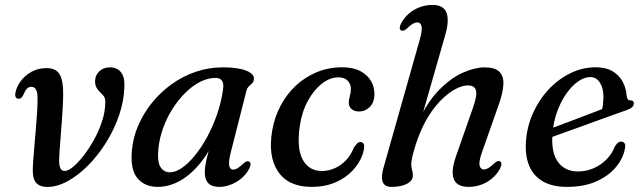

<svg xmlns="http://www.w3.org/2000/svg" viewBox="-20 -738 2578 769"><path d="M111.3 -52Q111.7 -19.2 126.3 -4.2Q140.9 10.8 169.3 10.8Q208.3 10.8 250.7 -12.2Q293 -35.3 332.8 -75.3Q372.6 -115.4 405 -167.1Q437.3 -218.8 457 -276.2Q476.6 -333.6 478.2 -391Q479.8 -430.4 464.1 -449.3Q448.3 -468.2 420.6 -468.2Q394.8 -468.2 378.5 -453.2Q362.1 -438.1 360.9 -415.6Q360.1 -400 365.9 -388.5Q371.7 -377 382.4 -367Q394.6 -355.9 398.5 -347.7Q402.3 -339.6 401.5 -324Q400.9 -289.3 388.6 -251.8Q376.2 -214.3 356.8 -179Q337.4 -143.7 315.4 -115.3Q293.4 -86.9 273.2 -70.1Q253 -53.3 239.1 -53.3Q228.1 -53.3 222.7 -62.6Q217.2 -71.8 216.8 -95.1Q216.8 -107.5 218.4 -131.7Q220 -155.8 222.6 -186.2Q225.1 -216.6 227.4 -249.1Q229.7 -281.6 231.5 -311.9Q233.2 -342.2 232.9 -365Q233.2 -415.9 218.6 -440.6Q204 -465.2 165.8 -465.2Q131.9 -465.2 105.1 -449.9Q78.2 -434.6 61.7 -411.4Q45.3 -388.3 41.5 -364.3Q39.7 -353.3 43.7 -347.9Q47.7 -342.6 54.8 -342.4Q61 -342.4 65.8 -346.7Q70.6 -351.1 75.9 -362.7Q81.7 -377.8 89 -384Q96.4 -390.3 105.9 -390.3Q118.5 -390.3 124.6 -378.3Q130.8 -366.3 130.4 -342.4Q130.5 -318.4 128.5 -286.9Q126.5 -255.5 123.6 -221.3Q120.8 -187.1 117.9 -154.5Q115.1 -121.9 113.1 -95.2Q111.1 -68.4 111.3 -52Z M904.9 -130.2Q894.7 -89.5 898.2 -74.1Q901.7 -58.6 913.5 -58.6Q922.3 -58.6 931.1 -63.9Q939.9 -69.2 953.2 -81.7Q961.6 -89.3 967.1 -91.4Q972.6 -93.4 977.7 -90.9Q983.6 -88 983.5 -80.2Q983.3 -72.4 977.4 -61Q959.6 -28.4 926.3 -9Q892.9 10.5 857.7 10.5Q828.7 10.5 814.5 -4Q800.2 -18.5 800.2 -46.4Q800.2 -58 802.1 -72Q804 -85.9 808.9 -106.5Q813.8 -127.1 822.9 -158Q832 -188.9 846.1 -234.1L855.6 -216.9Q828.1 -144.4 789.1 -93.5Q750.1 -42.6 704.6 -16Q659.1 10.5 611.9 10.5Q559 10.5 530 -24.8Q501 -60.1 508.4 -136.7Q512.9 -186.9 533.6 -235.2Q554.3 -283.4 588.2 -325.7Q622.1 -367.9 666.4 -400Q710.7 -432 762.8 -450.1Q815 -468.2 871.7 -468.2Q914.4 -468.2 942.6 -462Q970.7 -455.8 984.5 -445.3Q998.2 -434.7 997 -421.3Q996 -410.5 989.8 -404.3Q983.5 -398.1 976.8 -391.9Q970 -385.7 967.1 -374.7ZM614.3 -141.3Q609.5 -89.8 622.8 -68.9Q636 -47.9 660.6 -47.9Q683.4 -47.9 709.3 -65.9Q735.1 -83.8 761.1 -115.8Q787 -147.8 809.7 -189.5Q832.4 -231.1 849 -279.1Q865.7 -327.1 873 -377Q877.3 -402.8 869.4 -414.4Q861.5 -426 843.8 -426Q812.5 -426 781.3 -410.1Q750.1 -394.2 721.9 -366Q693.7 -337.9 670.7 -301.6Q647.7 -265.3 633 -224.2Q618.3 -183.1 614.3 -141.3Z M1335.3 -428.2Q1301.6 -428.2 1269.2 -402.9Q1236.7 -377.6 1212.7 -333.4Q1188.7 -289.2 1180.5 -231.7Q1167.8 -142.4 1193 -97.6Q1218.2 -52.7 1270.4 -53Q1295.5 -53.3 1320.2 -64Q1344.8 -74.7 1365.2 -95.5Q1385.5 -116.3 1396.9 -146.4Q1405.2 -158.2 1410.9 -163.8Q1416.6 -169.3 1424.4 -169.1Q1432.5 -168.9 1436.6 -161.4Q1440.6 -153.8 1437.2 -139Q1433.2 -115 1418 -88.9Q1402.8 -62.8 1376.6 -40.1Q1350.4 -17.5 1313.3 -3.5Q1276.2 10.5 1228.2 10.5Q1135 10.5 1093.7 -50.8Q1052.4 -112.1 1070.4 -216.1Q1079.5 -268.8 1103.8 -314.7Q1128.1 -360.6 1165 -395.1Q1202 -429.6 1249.2 -449.1Q1296.4 -468.5 1350.8 -468.5Q1394.6 -468.5 1423.5 -453Q1452.3 -437.5 1466.5 -412.6Q1480.6 -387.8 1479.6 -358.5Q1478.6 -326 1460.1 -308.7Q1441.5 -291.4 1418.9 -291.4Q1398.6 -291.4 1387.7 -301.5Q1376.7 -311.7 1376.9 -327.2Q1377.1 -340.3 1381.1 -353.5Q1385.1 -366.7 1385.3 -381.2Q1385.5 -401.9 1372.3 -415Q1359.1 -428.2 1335.3 -428.2Z M1662.1 -244.8 1763 -596.8Q1780.1 -655.4 1768.5 -686.8Q1756.9 -718.2 1712.1 -718.2Q1685.3 -718.2 1661.3 -709.2Q1637.3 -700.3 1618.3 -684.1Q1599.3 -667.9 1587.2 -645.9Q1581.3 -634.5 1581.1 -626.7Q1581 -618.9 1586.9 -616Q1592 -613.7 1597.5 -615.7Q1603 -617.8 1611.4 -625.2Q1624.7 -638.2 1634.1 -643.2Q1643.5 -648.3 1651.4 -648.3Q1665 -648.3 1668.5 -632.6Q1672.1 -616.9 1660.6 -577L1516.6 -68.2Q1509.6 -43.8 1509.8 -26.1Q1510.1 -8.4 1519.3 1Q1528.5 10.5 1547.8 10.5Q1586.9 10.5 1610.3 -2.1Q1633.6 -14.6 1633.6 -34.8Q1633.6 -48 1630.4 -57.2Q1627.2 -66.4 1627.2 -79.6Q1627.2 -88.8 1630 -103.1Q1632.7 -117.3 1638.3 -136.6Q1643.8 -155.9 1651.9 -179Q1671.4 -233.3 1697.2 -274Q1723 -314.8 1751.3 -341.8Q1779.5 -368.8 1806.2 -382.3Q1832.9 -395.9 1853.7 -395.9Q1880.9 -395.9 1886.3 -375.9Q1891.7 -356 1874.2 -306L1805.7 -110.3Q1792.4 -72 1793 -44.9Q1793.7 -17.8 1809.5 -3.7Q1825.3 10.5 1856.3 10.5Q1897.1 10.5 1930.7 -9.2Q1964.2 -28.8 1982.2 -61.8Q1988.1 -73.2 1988.3 -81Q1988.4 -88.8 1982.5 -91.7Q1977.4 -94.2 1971.9 -92.2Q1966.4 -90.1 1958 -82.5Q1944.7 -69.7 1935.5 -64.6Q1926.2 -59.4 1918 -59.4Q1904.7 -59.4 1900.9 -75.2Q1897.1 -91 1911.2 -130.4L1978.2 -320.6Q1994.3 -366.2 1996.1 -399.3Q1997.9 -432.3 1980.4 -450.3Q1962.8 -468.2 1920.6 -468.2Q1883.4 -468.2 1835.5 -447.6Q1787.6 -426.9 1739.8 -378.9Q1691.9 -330.8 1654 -248.2Z M2141.6 -206.3Q2141.6 -206.3 2160.2 -213.4Q2178.7 -220.4 2208.8 -231.6Q2238.8 -242.8 2273.6 -256Q2308.4 -269.2 2341.8 -281.9Q2375.2 -294.6 2400.1 -304.2L2388.5 -288.2Q2392.4 -300.4 2394.5 -316Q2396.6 -331.6 2396.8 -352.7Q2396.8 -386.2 2382.3 -407.7Q2367.8 -429.3 2344 -429.3Q2320.3 -429.3 2295.2 -411.6Q2270 -393.9 2248 -362.5Q2225.9 -331 2210.9 -289.1Q2195.9 -247.1 2192.5 -198.7Q2187.5 -125.2 2215.5 -88.3Q2243.5 -51.3 2295 -51.3Q2325.9 -51.3 2354.9 -63.1Q2383.9 -74.9 2407.1 -97.5Q2430.3 -120 2443.2 -152.2Q2450.5 -163.2 2456.2 -167.2Q2461.9 -171.1 2468.7 -170.9Q2476.9 -170.7 2481.6 -163.8Q2486.3 -156.9 2482.7 -141.5Q2475.6 -103.2 2446.5 -68.3Q2417.3 -33.3 2368.2 -11.4Q2319 10.5 2250.9 10.5Q2192.8 10.5 2154.9 -11.2Q2117 -32.9 2099.9 -73.2Q2082.8 -113.4 2086.4 -169.5Q2090.3 -229.7 2114.1 -283.6Q2138 -337.4 2176.7 -379.1Q2215.4 -420.7 2264.2 -444.6Q2313 -468.5 2366.6 -468.5Q2406 -468.5 2432.7 -453.1Q2459.3 -437.6 2473.5 -411.7Q2487.7 -385.7 2489.9 -353.7Q2490.7 -346.1 2494.3 -341Q2497.8 -336 2504.2 -336Q2511.4 -336.3 2515.1 -333.1Q2518.7 -329.9 2518.7 -323.6Q2518.7 -315.9 2512 -309.1Q2505.2 -302.3 2485.9 -295.6Q2465.5 -288.4 2432.8 -276.6Q2400.1 -264.9 2361.8 -251Q2323.5 -237.2 2285.4 -223.3Q2247.2 -209.5 2215.6 -198.2Q2183.9 -186.9 2164.8 -179.9Q2145.7 -172.9 2145.7 -172.9Z"/></svg>

Font: Fraunces
Style: Italic
Weight: 900
Italic angle: -16°
Version: Version 1.000;[0bf87f6ff]